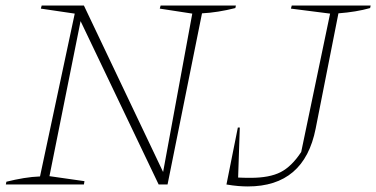

<svg xmlns="http://www.w3.org/2000/svg" viewBox="-20 -664 1354 691"><path d="M558 -644H829L827 -635Q764 -619 707 -616L583 0H551L270 -588L158 -30L284 -12L282 0H1L3 -10Q35 -18 65.5 -23Q96 -28 124 -29L249 -615L127 -633L130 -644H282L567 -45L672 -615L555 -633ZM795 0 836 -205H843L837 -25Q856 -24 882 -24Q950 -24 990 -44.5Q1030 -65 1064 -117L1168 -615L1027 -633L1030 -644H1314L1312 -635Q1263 -621 1198 -616L1116 -201Q1075 7 872 7Q856 7 837.5 5.5Q819 4 795 0Z"/></svg>

Font: Piazzolla Thin
Style: Italic
Weight: 100
Italic angle: -11.3°
Designer: Juan Pablo del Peral
Foundry: Huerta Tipografica
Version: Version 1.330